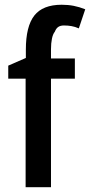

<svg xmlns="http://www.w3.org/2000/svg" viewBox="-20 -785 377 805"><path d="M87.4 0V-455.1H14.6V-509.8L88.4 -542V-577.1Q88.4 -674.3 123.8 -719.7Q159.2 -765.1 238.8 -765.1Q265.6 -765.1 289.1 -760.5Q312.5 -755.9 337.4 -746.1L310.5 -666Q294.9 -672.9 280 -675.5Q265.1 -678.2 248 -678.2Q233.4 -678.2 224.4 -672.1Q215.3 -666 210 -652.3Q201.7 -642.1 197.8 -623Q193.8 -604 193.8 -578.6V-540H293.9V-455.1H193.8V0Z"/></svg>

Font: Open Sans
Style: Regular
Weight: 600
Width: 3
Foundry: Ascender Corporation
Version: Version 1.000